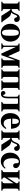

<svg xmlns="http://www.w3.org/2000/svg" viewBox="2144 -2657 527 4855"><g transform="rotate(90 2407.5 -229.5)"><path d="M257 -461H22V-437C56 -434 70 -417 70 -379V-84C70 -45 55 -27 22 -24V0H261V-24C214 -31 209 -37 209 -84V-227C232 -227 240 -219 254 -197L381 0H543V-24C532 -24 527 -27 518 -39L416 -183C388 -223 347 -245 294 -250V-252C318 -270 333 -299 343 -323C354 -347 368 -400 396 -400C434 -400 409 -324 480 -324C519 -324 536 -354 536 -385C536 -436 498 -467 446 -467C388 -467 361 -443 342 -409C310 -350 299 -259 209 -259V-376C209 -419 214 -432 257 -438Z M810 -473C678 -473 581 -374 581 -228C581 -86 681 14 806 14C935 14 1032 -88 1032 -229C1032 -371 936 -473 810 -473ZM807 -442C866 -442 885 -389 885 -218C885 -69 865 -17 807 -17C749 -17 728 -73 728 -218C728 -389 746 -442 807 -442Z M1456 0H1696V-24C1651 -33 1643 -45 1643 -87V-376C1643 -418 1652 -430 1696 -437V-461H1505L1401 -173H1400L1271 -461H1080V-437C1124 -429 1133 -419 1133 -376V-87C1133 -46 1122 -30 1076 -24V0H1224V-24C1187 -29 1167 -47 1167 -84V-366L1333 0H1375L1504 -357V-87C1504 -46 1494 -29 1456 -24Z M2064 -84C2064 -47 2053 -29 2016 -24V0H2256V-24C2211 -33 2203 -45 2203 -87V-376C2203 -419 2212 -430 2256 -437V-461H1734V-437C1778 -430 1787 -419 1787 -376V-87C1787 -45 1779 -33 1734 -24V0H1974V-24C1937 -29 1926 -47 1926 -84V-380C1926 -413 1934 -429 1968 -429H2021C2052 -429 2064 -412 2064 -380Z M2373 -461V-437C2417 -430 2426 -416 2426 -372V-204C2426 -141 2424 -45 2389 -45C2374 -45 2375 -102 2334 -102C2304 -102 2280 -83 2280 -44C2280 -30 2287 -15 2300 -4C2313 7 2332 11 2356 11C2464 11 2466 -114 2466 -184V-387C2466 -416 2472 -421 2495 -421H2574C2602 -421 2606 -416 2606 -387V-84C2606 -47 2595 -29 2558 -24V0H2798V-24C2757 -33 2745 -45 2745 -87V-372C2745 -415 2755 -430 2798 -437V-461Z M3218 -126C3177 -77 3146 -58 3103 -58C3005 -58 2987 -150 2981 -245H3236C3232 -319 3214 -382 3177 -423C3148 -455 3107 -473 3049 -473C2924 -473 2840 -373 2840 -224C2840 -87 2923 14 3044 14C3129 14 3182 -17 3242 -112ZM2979 -277C2979 -397 3003 -442 3049 -442C3078 -442 3090 -425 3104 -395C3113 -376 3113 -355 3113 -303V-277Z M3516 -461H3281V-437C3315 -434 3329 -417 3329 -379V-84C3329 -45 3314 -27 3281 -24V0H3520V-24C3473 -31 3468 -37 3468 -84V-227C3491 -227 3499 -219 3513 -197L3640 0H3802V-24C3791 -24 3786 -27 3777 -39L3675 -183C3647 -223 3606 -245 3553 -250V-252C3577 -270 3592 -299 3602 -323C3613 -347 3627 -400 3655 -400C3693 -400 3668 -324 3739 -324C3778 -324 3795 -354 3795 -385C3795 -436 3757 -467 3705 -467C3647 -467 3620 -443 3601 -409C3569 -350 3558 -259 3468 -259V-376C3468 -419 3473 -432 3516 -438Z M4227 -109C4190 -67 4161 -53 4120 -53C4033 -53 3981 -137 3981 -273C3981 -382 4016 -442 4065 -442C4107 -442 4107 -419 4107 -372C4107 -324 4132 -299 4166 -299C4206 -299 4231 -324 4231 -363C4231 -427 4164 -473 4077 -473C3944 -473 3840 -371 3840 -222C3840 -79 3929 14 4054 14C4134 14 4190 -16 4245 -91Z M4614 -84C4614 -47 4603 -29 4566 -24V0H4802V-24C4757 -33 4749 -45 4749 -87V-376C4749 -419 4758 -430 4802 -437V-461H4566V-437C4610 -430 4614 -419 4614 -376L4468 -151V-376C4468 -419 4472 -430 4516 -437V-461H4280V-437C4324 -430 4333 -419 4333 -376V-87C4333 -45 4325 -33 4280 -24V0H4516V-24C4479 -29 4468 -45 4468 -84L4614 -309Z"/></g></svg>

Font: XITS
Style: Bold
Weight: 700
Designer: MicroPress Inc., with final additions and corrections provided by Coen Hoffman, Elsevier (retired)
Version: Version 1.107